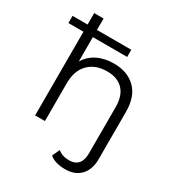

<svg xmlns="http://www.w3.org/2000/svg" viewBox="-219 -875 1108 1206"><g transform="rotate(30 334.5 -271.5)"><path d="M590 -305V39Q590 113 550 156Q510 199 437 199Q403 199 373.5 190.5Q344 182 325 165L350 111Q382 138 432 138Q474 138 496.5 113Q519 88 519 39V-298Q519 -380 478 -423Q437 -466 362 -466Q277 -466 227.5 -415.5Q178 -365 178 -276V0H107V-607H-2V-659H107V-742H175V-659H424V-607H175V-430Q203 -478 254.5 -504Q306 -530 374 -530Q473 -530 531.5 -472.5Q590 -415 590 -305Z"/></g></svg>

Font: APTA Sans Regular
Style: Regular
Weight: 400
Version: Version 7.200